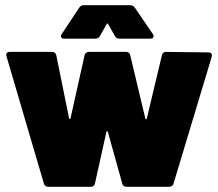

<svg xmlns="http://www.w3.org/2000/svg" viewBox="-20 -720 840 740"><path d="M4 -508Q4 -520 18 -520H180Q194 -520 197 -507L246 -265Q247 -261 249 -261Q251 -261 252 -265L306 -507Q309 -520 323 -520H466Q479 -520 482 -507L540 -264Q541 -260 543 -260Q545 -260 546 -264L604 -507Q607 -520 620 -520L783 -518Q791 -518 794.5 -513.5Q798 -509 796 -501L649 -13Q648 -7 643 -3.5Q638 0 632 0H468Q454 0 451 -13L396 -211Q395 -214 393 -214.5Q391 -215 390 -211L346 -13Q343 0 329 0H166Q160 0 155 -3.5Q150 -7 149 -13L5 -503Q4 -505 4 -508ZM303 -700H481Q493 -700 500 -690L569 -589Q572 -585 572 -580Q572 -571 559 -571H441Q428 -571 423 -581L397 -627Q394 -632 391 -627L365 -581Q360 -571 347 -571H228Q215 -571 215 -580Q215 -585 218 -589L285 -690Q291 -700 303 -700Z"/></svg>

Font: Barlow Black
Style: Regular
Weight: 900
Designer: Jeremy Tribby
Foundry: Tribby Type
Version: Version 1.422